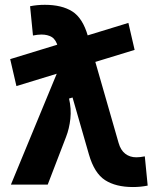

<svg xmlns="http://www.w3.org/2000/svg" viewBox="-20 -752 626 782"><path d="M46.9 -401.4 21.5 -511.2 502.9 -658.7 528.3 -548.8ZM521.5 9.8Q451.7 9.8 408 -18.3Q364.3 -46.4 342.3 -122.6L216.3 -560.5Q208 -590.8 190.9 -601.1Q173.8 -611.3 148.9 -611.3Q133.8 -611.3 114.3 -607.4L102.5 -726.6Q131.3 -732.4 162.6 -732.4Q231.4 -732.4 274.2 -705.6Q316.9 -678.7 337.9 -605.5L462.9 -170.4Q471.2 -140.6 490 -126Q508.8 -111.3 535.2 -111.3Q550.3 -111.3 569.8 -115.2L581.5 3.9Q552.7 9.8 521.5 9.8ZM24.4 0 236.3 -512.7 327.1 -370.6 261.2 -350.6Q271 -308.6 266.6 -268.3Q262.2 -228 249 -194.3L174.3 0Z"/></svg>

Font: Cascadia Mono PL
Style: Regular
Weight: 400
Monospace: yes
Designer: Aaron Bell
Foundry: Saja Typeworks
Version: Version 2102.003